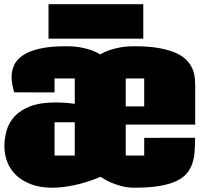

<svg xmlns="http://www.w3.org/2000/svg" viewBox="-20 -876 1039 914"><path d="M908.7 -220.2Q908.7 -185.5 906.5 -154.5Q904.3 -123.5 895.3 -96.9Q886.2 -70.3 868.2 -49.3Q850.1 -28.3 818.1 -13.4Q786.1 1.5 737.8 9.5Q689.5 17.6 620.1 17.6Q585.9 17.6 556.6 9.5Q527.3 1.5 505.4 -8.3Q480 -19.5 459 -34.2Q390.6 -6.3 333.5 5.6Q276.4 17.6 229 17.6Q170.9 17.6 127.9 1.2Q85 -15.1 56.6 -42.2Q28.3 -69.3 14.6 -105Q1 -140.6 1 -179.7Q1 -218.3 11.7 -255.6Q22.5 -293 50 -322.5Q77.6 -352.1 124.5 -370.1Q171.4 -388.2 243.7 -388.2Q265.1 -388.2 288.1 -386.7Q311 -385.3 335.9 -381.8V-502.4H239.7V-436L47.4 -436.5Q42 -455.6 38.6 -474.1Q35.2 -492.7 35.2 -509.8Q35.2 -539.1 47.1 -565.7Q59.1 -592.3 88.4 -612.3Q117.7 -632.3 167.5 -644Q217.3 -655.8 293 -655.8Q336.4 -655.8 367.2 -649.7Q397.9 -643.6 418 -636.2Q441.4 -627.4 456.5 -616.7Q474.1 -627.4 498 -636.2Q518.6 -643.6 549.1 -649.7Q579.6 -655.8 620.1 -655.8Q689 -655.8 737.3 -647Q785.6 -638.2 817.9 -623.5Q850.1 -608.9 868.4 -589.6Q886.7 -570.3 895.8 -549.3Q904.8 -528.3 907 -506.6Q909.2 -484.9 909.2 -465.8V-282.7H578.6V-135.7H666.5V-219.7ZM239.7 -293.9V-135.7H335.9V-160.6V-293.9ZM578.6 -369.6H666.5V-502.4H578.6ZM662.1 -856V-691.9H210.9V-856Z"/></svg>

Font: Coda Caption ExtraBold
Style: Regular
Weight: 800
Designer: vernon adams
Foundry: vernon adams
Version: Version 1.002